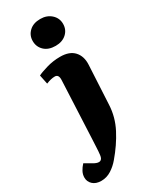

<svg xmlns="http://www.w3.org/2000/svg" viewBox="-315 -851 923 1143"><g transform="rotate(-30 147.0 -279.5)"><path d="M79 -696Q79 -735 107 -761.5Q135 -788 183 -788Q228 -788 257.5 -761.5Q287 -735 287 -695Q287 -655 258.5 -629Q230 -603 184 -603Q135 -603 107 -629.5Q79 -656 79 -696ZM283 -140Q279 -58 240.5 16Q202 90 143 159Q119 188 87 208.5Q55 229 18 229Q-19 229 -40 209.5Q-61 190 -61 162Q-61 140 -50.5 120.5Q-40 101 -24 84L31 116Q81 142 87 93Q90 69 91 42.5Q92 16 94 -17L112 -409Q114 -448 87 -448Q74 -448 59 -444.5Q44 -441 27 -434L14 -497Q33 -507 78.5 -520.5Q124 -534 173 -534Q237 -534 268.5 -499.5Q300 -465 297 -408Z"/></g></svg>

Font: Literata 36pt ExtraBold
Style: Italic
Weight: 800
Italic angle: -2°
Designer: Latin by Veronika Burian and Jose Scaglione. Greek by Irene Vlachou. Cyrillic by Vera Evstafieva
Foundry: TypeTogether
Version: Version 3.002